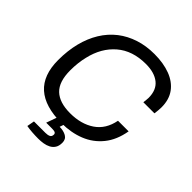

<svg xmlns="http://www.w3.org/2000/svg" viewBox="-234 -853 1189 1189"><g transform="rotate(45 361.0 -258.0)"><path d="M349 -2 336 36Q370 36 394 49.5Q418 63 418 94Q418 122 407 139Q396 156 378 165.5Q360 175 338 178.5Q316 182 294 182Q267 182 239.5 180Q212 178 191 174L200 125H300Q320 125 332.5 119Q345 113 345 95Q345 86 337.5 81.5Q330 77 310 77H259L288 -4ZM328 12Q183 12 110 -53Q37 -118 37 -250Q37 -332 54.5 -401.5Q72 -471 106 -526.5Q140 -582 190 -621Q238 -658 299 -678Q360 -698 433 -698Q512 -698 571.5 -675.5Q631 -653 664 -608Q697 -563 697 -495Q697 -482 695.5 -467.5Q694 -453 692 -438H595Q596 -449 597.5 -460Q599 -471 599 -480Q599 -549 556.5 -583Q514 -617 439 -617Q322 -617 248 -553.5Q174 -490 149 -381Q142 -353 138.5 -322Q135 -291 135 -258Q135 -158 182 -113.5Q229 -69 322 -69Q418 -69 483 -113Q548 -157 565 -246H658Q643 -158 596.5 -100.5Q550 -43 481 -15.5Q412 12 328 12Z"/></g></svg>

Font: Archivo VF Beta
Style: Italic
Weight: 400
Italic angle: -10°
Designer: Hector Gatti
Foundry: Omnibus-Type
Version: Version 1.002